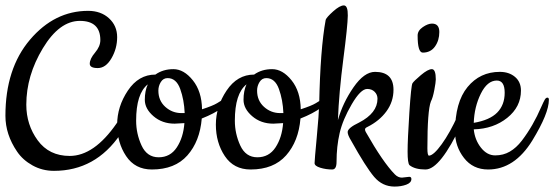

<svg xmlns="http://www.w3.org/2000/svg" viewBox="-20 -620 2044 708"><path d="M410 -165Q417 -175 430 -200Q462 -257 468.5 -257Q475 -257 475 -249Q475 -200 424 -125Q332 10 179 10Q136 10 100 -10Q64 -30 43 -61Q0 -124 0 -193Q0 -367 90.5 -473.5Q181 -580 305 -580Q352 -580 382 -552.5Q412 -525 412 -483Q412 -441 391 -405Q370 -369 340.5 -369Q311 -369 311 -385Q311 -403 330.5 -426Q350 -449 350 -472Q350 -543 274.5 -543Q199 -543 138 -442Q77 -341 77 -234Q77 -160 119 -102.5Q161 -45 237 -45Q327 -45 410 -165Z M725 -217Q765 -230 780.5 -239.5Q796 -249 804 -254L816 -261Q821 -264 824 -264Q832 -264 832 -255Q832 -246 801 -223.5Q770 -201 724 -183Q717 -99 671 -47Q625 5 540 5Q478 5 445 -44.5Q412 -94 412 -160.5Q412 -227 451.5 -286Q491 -345 553 -345Q581 -365 619.5 -365Q658 -365 691 -324Q724 -283 725 -217ZM660 -166 624 -164Q578 -164 546 -191.5Q514 -219 514 -252Q514 -285 525 -309Q482 -275 482 -175Q482 -127 502 -83.5Q522 -40 565 -40Q608 -40 632 -76.5Q656 -113 660 -166ZM598 -332Q582 -332 573 -317.5Q564 -303 564 -286Q564 -249 589.5 -226Q615 -203 649 -203H661Q659 -252 644.5 -292Q630 -332 598 -332Z M1089 -217Q1129 -230 1144.5 -239.5Q1160 -249 1168 -254L1180 -261Q1185 -264 1188 -264Q1196 -264 1196 -255Q1196 -246 1165 -223.5Q1134 -201 1088 -183Q1081 -99 1035 -47Q989 5 904 5Q842 5 809 -44.5Q776 -94 776 -160.5Q776 -227 815.5 -286Q855 -345 917 -345Q945 -365 983.5 -365Q1022 -365 1055 -324Q1088 -283 1089 -217ZM1024 -166 988 -164Q942 -164 910 -191.5Q878 -219 878 -252Q878 -285 889 -309Q846 -275 846 -175Q846 -127 866 -83.5Q886 -40 929 -40Q972 -40 996 -76.5Q1020 -113 1024 -166ZM962 -332Q946 -332 937 -317.5Q928 -303 928 -286Q928 -249 953.5 -226Q979 -203 1013 -203H1025Q1023 -252 1008.5 -292Q994 -332 962 -332Z M1462 35 1489 32Q1497 32 1497 40Q1497 54 1478 61Q1459 68 1435 68Q1390 68 1359.5 32Q1329 -4 1275 -101Q1262 -122 1262 -133Q1262 -148 1304 -168Q1372 -203 1372 -256Q1372 -271 1361.5 -281.5Q1351 -292 1334 -292Q1310 -292 1277 -235.5Q1244 -179 1232.5 -129.5Q1221 -80 1221 -23Q1221 5 1205 5Q1182 5 1161 -1.5Q1140 -8 1140 -18.5Q1140 -29 1148 -113.5Q1156 -198 1157 -235Q1161 -439 1181 -547Q1184 -556 1208.5 -578Q1233 -600 1248 -600Q1263 -600 1262.5 -562.5Q1262 -525 1246 -402Q1230 -279 1226 -177Q1244 -241 1283.5 -298Q1323 -355 1363 -355Q1431 -355 1431 -289Q1431 -245 1405 -209.5Q1379 -174 1335 -152Q1326 -148 1326 -143Q1326 -138 1329 -133Q1392 -22 1436 23Q1448 35 1462 35Z M1520 -489Q1520 -507 1539 -520Q1558 -533 1573 -533Q1600 -533 1600 -502Q1600 -471 1584 -448.5Q1568 -426 1539 -426Q1520 -426 1520 -489ZM1549 5Q1510 5 1490 -11Q1483 -18 1483 -61Q1483 -104 1489.5 -204.5Q1496 -305 1501 -313Q1506 -321 1532 -343Q1558 -365 1572.5 -365Q1587 -365 1587 -327Q1587 -317 1581.5 -288Q1576 -259 1569 -246Q1556 -213 1556 -73Q1556 -46 1562 -46Q1579 -47 1609 -88.5Q1639 -130 1668.5 -195Q1698 -260 1704.5 -260Q1711 -260 1711 -252Q1711 -224 1682 -163Q1603 5 1549 5Z M1780 5Q1724 5 1691 -37.5Q1658 -80 1658 -134Q1658 -243 1704 -299Q1750 -355 1823 -355Q1857 -355 1879 -336.5Q1901 -318 1901 -286Q1901 -226 1850.5 -185.5Q1800 -145 1727 -143Q1731 -104 1753.5 -75.5Q1776 -47 1806 -47Q1836 -47 1860 -61Q1884 -75 1904 -101Q1946 -156 1976 -226Q1984 -244 1988.5 -252Q1993 -260 1998.5 -260Q2004 -260 2004 -252Q2004 -202 1943 -102Q1877 5 1780 5ZM1727 -167Q1786 -177 1813.5 -205Q1841 -233 1841 -278Q1841 -323 1812 -323Q1777 -323 1753 -274.5Q1729 -226 1727 -167Z"/></svg>

Font: Cookie
Style: Regular
Weight: 400
Designer: Ania Kruk
Foundry: Ania Kruk
Version: Version 1.004